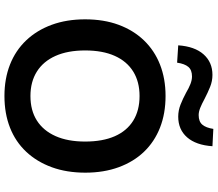

<svg xmlns="http://www.w3.org/2000/svg" viewBox="-78 -892 980 864"><g transform="rotate(90 412.0 -460.0)"><path d="M412 10Q334 10 270.5 -15Q207 -40 161.5 -88Q116 -136 91.5 -203Q67 -270 67 -353Q67 -437 91.5 -503.5Q116 -570 161.5 -617.5Q207 -665 270.5 -690Q334 -715 412 -715Q491 -715 554.5 -690Q618 -665 663 -618Q708 -571 732.5 -504Q757 -437 757 -354Q757 -270 732.5 -203Q708 -136 663 -88Q618 -40 554.5 -15Q491 10 412 10ZM412 -107Q477 -107 522.5 -136Q568 -165 592.5 -220Q617 -275 617 -353Q617 -432 593 -486.5Q569 -541 523 -569.5Q477 -598 412 -598Q348 -598 302 -569.5Q256 -541 231.5 -486.5Q207 -432 207 -353Q207 -275 231.5 -220Q256 -165 302 -136Q348 -107 412 -107ZM262 -767 184 -772Q189 -846 224.5 -886Q260 -926 317 -926Q345 -926 371 -915.5Q397 -905 424 -891Q448 -878 465.5 -871Q483 -864 498 -864Q527 -864 541 -880.5Q555 -897 560 -930L638 -926Q633 -852 598 -812Q563 -772 505 -772Q477 -772 450.5 -782.5Q424 -793 398 -807Q376 -820 358 -827Q340 -834 324 -834Q295 -834 281 -817.5Q267 -801 262 -767Z"/></g></svg>

Font: Nunito Sans 8pt
Style: Bold
Weight: 700
Version: Version 3.101;gftools[0.9.27]